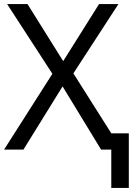

<svg xmlns="http://www.w3.org/2000/svg" viewBox="-26 -734 657 942"><path d="M520 188V0H470L281 -310L89 0H-6L231 -372L9 -714H109L284 -434L460 -714H555L334 -374L520 -80H606V188Z"/></svg>

Font: Advent Sans Logo
Style: Regular
Weight: 400
Designer: Types & Symbols
Foundry: Types & Symbols
Version: Version 1.002